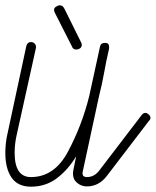

<svg xmlns="http://www.w3.org/2000/svg" viewBox="-20 -708 585 721"><path d="M284 -550Q287 -546 287 -540Q287 -531 280.5 -526.5Q274 -522 266 -522Q254 -522 250 -534L186 -660Q183 -666 183 -671Q183 -678 190.5 -683Q198 -688 205 -688Q215 -688 221 -677ZM512 -276Q518 -284 526 -284Q532 -284 538.5 -278Q545 -272 545 -266Q545 -259 540 -255L381 -47Q351 -8 306 -8Q286 -8 270 -21Q254 -34 254 -56Q254 -63 256 -72L266 -121Q236 -71 194 -39Q152 -7 96 -7Q47 -7 23.5 -41Q0 -75 0 -134Q0 -151 2 -170Q4 -189 9 -210L79 -536Q83 -550 96 -550Q105 -550 110 -544.5Q115 -539 115 -533V-528L43 -203Q35 -169 35 -134Q35 -43 96 -43Q185 -43 236 -140Q288 -238 315 -347L356 -535Q359 -547 375 -547Q387 -547 389 -537.5Q391 -528 388 -518Q379 -480 371.5 -437.5Q364 -395 351 -343L291 -65Q290 -63 290 -58Q290 -49 294.5 -46Q299 -43 306 -43Q334 -43 353 -68Z"/></svg>

Font: Gruenewald VA
Style: Regular
Weight: 400
Designer: Peter Wiegel
Foundry: Peter Wiegel, nach dem Schriftentwurf von Dr. H. Gr¸newald
Version: Version 0.007